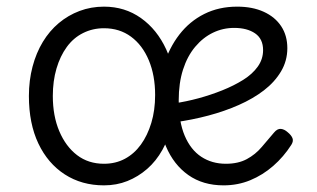

<svg xmlns="http://www.w3.org/2000/svg" viewBox="-20 -539 953 578"><path d="M293 19Q226 19 175 -14Q124 -47 95.5 -107Q67 -167 67 -250Q67 -297 78 -338.5Q89 -380 109 -413Q129 -446 157 -469.5Q185 -493 219.5 -506Q254 -519 293 -519Q356 -519 404.5 -484.5Q453 -450 480.5 -390Q508 -330 508 -253Q508 -205 498 -163.5Q488 -122 469 -88Q450 -54 423 -30.5Q396 -7 363.5 6Q331 19 293 19ZM293 -46Q328 -46 356 -61Q384 -76 404 -103.5Q424 -131 435.5 -169Q447 -207 447 -253Q447 -312 428 -357.5Q409 -403 374.5 -428.5Q340 -454 293 -454Q259 -454 230 -439.5Q201 -425 181 -397.5Q161 -370 150 -332.5Q139 -295 139 -250Q139 -190 158.5 -144Q178 -98 212 -72Q246 -46 293 -46ZM653 19Q591 19 547 -12Q503 -43 479.5 -98.5Q456 -154 456 -225Q456 -287 472.5 -341Q489 -395 520 -435Q551 -475 595 -497Q639 -519 694 -519Q740 -519 774 -503.5Q808 -488 826.5 -460Q845 -432 845 -394Q845 -356 826 -324Q807 -292 774.5 -267Q742 -242 699 -223Q656 -204 607 -191Q558 -178 507 -171L505 -228Q540 -233 577 -243Q614 -253 649 -267Q684 -281 712 -298.5Q740 -316 756 -338.5Q772 -361 772 -388Q772 -422 748 -438.5Q724 -455 685 -455Q651 -455 621 -440.5Q591 -426 567.5 -398Q544 -370 531 -329.5Q518 -289 518 -237Q518 -173 536 -130.5Q554 -88 586 -67Q618 -46 660 -46Q697 -46 723 -60Q749 -74 768 -96.5Q787 -119 805 -140Q815 -152 825.5 -151Q836 -150 846 -141Q857 -132 860.5 -123Q864 -114 857 -103Q834 -67 802.5 -39.5Q771 -12 733.5 3.5Q696 19 653 19Z"/></svg>

Font: Playwrite GB S Light
Style: Regular
Weight: 300
Designer: Veronika Burian, José Scaglione
Foundry: TypeTogether
Version: Version 1.002